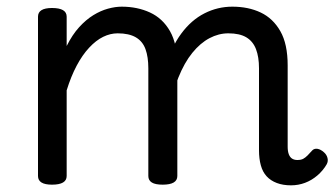

<svg xmlns="http://www.w3.org/2000/svg" viewBox="-20 -539 1004 576"><path d="M853 17Q829 17 810.5 10Q792 3 780 -10Q768 -23 762.5 -43Q757 -63 757 -88V-334Q757 -368 748 -391.5Q739 -415 719 -427Q699 -439 665 -439Q636 -439 608.5 -424.5Q581 -410 557 -380.5Q533 -351 515 -306Q497 -261 487 -201H459Q459 -279 476.5 -338.5Q494 -398 524 -438.5Q554 -479 593.5 -499Q633 -519 677 -519Q725 -519 762 -501.5Q799 -484 821 -445.5Q843 -407 843 -343V-99Q843 -85 846.5 -76Q850 -67 856.5 -63Q863 -59 872 -59Q883 -59 889.5 -62.5Q896 -66 902.5 -72.5Q909 -79 917 -88Q923 -94 932.5 -92.5Q942 -91 952 -82Q960 -75 962.5 -65Q965 -55 960 -46Q949 -27 932 -12.5Q915 2 895 9.5Q875 17 853 17ZM136 15Q115 15 104.5 8.5Q94 2 94 -11V-489Q94 -502 104.5 -508.5Q115 -515 136 -515Q158 -515 169 -508.5Q180 -502 180 -489V-401Q197 -435 217.5 -457.5Q238 -480 260 -493.5Q282 -507 304 -513Q326 -519 345 -519Q392 -519 430 -501.5Q468 -484 490 -445.5Q512 -407 512 -343V-11Q512 2 501 8.5Q490 15 468 15Q446 15 435.5 8.5Q425 2 425 -11V-334Q425 -368 416.5 -391.5Q408 -415 387.5 -427Q367 -439 333 -439Q311 -439 289.5 -428.5Q268 -418 247.5 -396Q227 -374 210 -342Q193 -310 180 -268V-11Q180 2 169 8.5Q158 15 136 15Z"/></svg>

Font: Playwrite HR Lijeva
Style: Regular
Weight: 400
Designer: Veronika Burian, José Scaglione
Foundry: TypeTogether
Version: Version 1.002